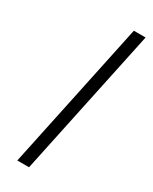

<svg xmlns="http://www.w3.org/2000/svg" viewBox="-195 -790 665 836"><g transform="rotate(30 138.0 -371.5)"><path d="M55 0 212 -743H271L114 0Z"/></g></svg>

Font: Saira Expanded Light
Style: Italic
Weight: 300
Width: 7
Italic angle: -12°
Designer: Hector Gatti with collaboration of the Omnibus-Type team
Foundry: Omnibus-Type
Version: Version 1.101